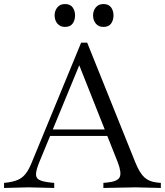

<svg xmlns="http://www.w3.org/2000/svg" viewBox="-35 -926 815 949"><path d="M-15 3V-22L-6 -23Q30 -27 53 -37Q76 -47 92 -67.5Q108 -88 122 -123L366 -715H396L634 -123Q655 -71 678.5 -49.5Q702 -28 740 -24L760 -22V3L636 0L476 3V-22L496 -24Q546 -29 556.5 -50.5Q567 -72 547 -124L345 -633H369L159 -124Q144 -87 143 -66.5Q142 -46 159 -37Q176 -28 213 -24L233 -22V3L106 0ZM208 -254 221 -286H489L501 -254ZM286 -793Q262 -793 248.5 -809.5Q235 -826 235 -850Q235 -873 248.5 -889.5Q262 -906 286 -906Q312 -906 324 -889.5Q336 -873 336 -850Q336 -826 324 -809.5Q312 -793 286 -793ZM476 -793Q452 -793 438.5 -809.5Q425 -826 425 -850Q425 -873 438.5 -889.5Q452 -906 476 -906Q502 -906 514 -889.5Q526 -873 526 -850Q526 -826 514 -809.5Q502 -793 476 -793Z"/></svg>

Font: Baskervville
Style: Regular
Weight: 400
Designer: Alexis Faudot, Rémi Forte, Morgane Pierson, Rafael Ribas, Tanguy Vanlaeys, Rosalie Wagner, Thomas Huot-Marchand
Foundry: ANRT
Version: Version 1.100